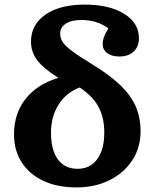

<svg xmlns="http://www.w3.org/2000/svg" viewBox="-20 -802 676 836"><path d="M313 14Q230 14 169 -14.5Q108 -43 74.5 -95Q41 -147 41 -217Q41 -307 91 -371Q141 -435 234 -463Q168 -505 141.5 -540.5Q115 -576 115 -621Q115 -695 178 -738.5Q241 -782 349 -782Q456 -782 520.5 -742Q585 -702 585 -635Q585 -599 562 -577.5Q539 -556 500 -556Q466 -556 446.5 -571Q427 -586 427 -611Q427 -640 452 -678Q404 -715 334 -715Q291 -715 266.5 -699Q242 -683 242 -656Q242 -636 253 -619Q264 -602 294 -579.5Q324 -557 380 -523Q457 -476 503.5 -431.5Q550 -387 571 -338.5Q592 -290 592 -231Q592 -159 556 -104Q520 -49 457 -17.5Q394 14 313 14ZM318 -67Q372 -67 403 -108.5Q434 -150 434 -225Q434 -291 408.5 -337.5Q383 -384 327 -421Q268 -399 235 -346.5Q202 -294 202 -224Q202 -149 232 -108Q262 -67 318 -67Z"/></svg>

Font: Literata 7pt
Style: Bold
Weight: 700
Designer: Latin by Veronika Burian and Jose Scaglione. Greek by Irene Vlachou. Cyrillic by Vera Evstafieva.
Foundry: TypeTogether
Version: Version 3.002